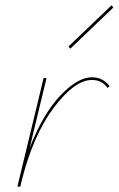

<svg xmlns="http://www.w3.org/2000/svg" viewBox="-20 -698 444 718"><path d="M404 -670 243 -516 236 -524 397 -678ZM324 -409Q364 -409 390 -376L382 -369Q362 -399 324 -399Q259 -399 180.5 -294.5Q102 -190 58 -10L56 0H45L143 -406H154L91 -145Q140 -271 205 -340Q270 -409 324 -409Z"/></svg>

Font: EauTestInfant Hairline
Style: Italic
Weight: 250
Italic angle: -12°
Designer: Christian Thalmann (Catharsis Fonts)
Version: Version 0.001;PS 000.001;hotconv 1.0.88;makeotf.lib2.5.64775